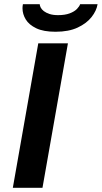

<svg xmlns="http://www.w3.org/2000/svg" viewBox="-20 -893 484 913"><path d="M41 0 162 -687H303L182 0ZM244 -742Q187 -742 152.5 -758.5Q118 -775 102.5 -800.5Q87 -826 87 -854Q87 -859 87.5 -863.5Q88 -868 89 -873H169Q169 -869 170.5 -865Q172 -861 173 -858Q178 -848 188.5 -840Q199 -832 215.5 -826.5Q232 -821 256 -821Q289 -821 311.5 -829.5Q334 -838 346 -850.5Q358 -863 361 -873H444Q439 -842 415.5 -812Q392 -782 349.5 -762Q307 -742 244 -742Z"/></svg>

Font: Archivo SemiExpanded SemiBold
Style: Italic
Weight: 600
Width: 6
Italic angle: -10°
Designer: Hector Gatti
Foundry: Omnibus-Type
Version: Version 2.001